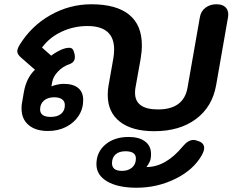

<svg xmlns="http://www.w3.org/2000/svg" viewBox="-20 -604 1090 900"><path d="M81 -95Q81 -112 83 -121L92 -173Q104 -240 144 -277L80 -333Q61 -349 61 -363Q61 -375 71 -392Q126 -482 216 -533Q306 -584 408 -584Q525 -584 585 -535.5Q645 -487 645 -392Q645 -362 639 -327L615 -193Q613 -184 613 -169Q613 -91 721 -91Q841 -91 859 -193L917 -524Q922 -552 943.5 -568Q965 -584 994 -584Q1022 -584 1036 -571Q1050 -558 1050 -536Q1050 -528 1049 -524L993 -204Q975 -103 898.5 -46Q822 11 703 11Q599 11 542 -33.5Q485 -78 485 -159Q485 -183 489 -204L511 -329Q515 -350 515 -372Q515 -482 390 -482Q326 -482 269 -455.5Q212 -429 177 -381L220 -343Q231 -352 249 -362Q267 -372 280 -376Q293 -380 304 -380Q314 -380 319.5 -374.5Q325 -369 328 -356Q331 -346 331 -337Q331 -312 305 -303Q275 -293 252.5 -269.5Q230 -246 225 -221L221 -199Q232 -204 249 -207.5Q266 -211 277 -211Q323 -211 346.5 -191.5Q370 -172 370 -135Q370 -94 348.5 -61Q327 -28 289.5 -9Q252 10 205 10Q147 10 114 -18Q81 -46 81 -95ZM284 -111Q284 -129 271 -138.5Q258 -148 234 -148Q204 -148 186 -132.5Q168 -117 168 -91Q168 -56 218 -56Q249 -56 266.5 -70.5Q284 -85 284 -111ZM432 166Q432 109 474 73.5Q516 38 583 38Q632 38 660 59Q688 80 688 118Q688 141 682 153.5Q676 166 668 177L667 179Q757 179 837 82Q862 52 887 52Q897 52 914 59Q937 68 937 90Q937 104 925 125Q886 193 801.5 234.5Q717 276 620 276Q533 276 482.5 246.5Q432 217 432 166ZM617 139Q617 105 568 105Q538 105 521.5 120Q505 135 505 161Q505 197 552 197Q581 197 599 181.5Q617 166 617 139Z"/></svg>

Font: Kodchasan
Style: Bold Italic
Weight: 700
Italic angle: -10°
Version: Version 1.000; ttfautohint (v1.6)